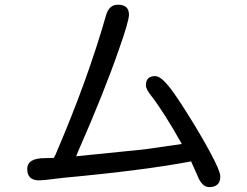

<svg xmlns="http://www.w3.org/2000/svg" viewBox="-20 -762 1040 809"><path d="M246.1 -12.7 172.9 -3.9 145.5 -2Q94.7 -2 94.7 -49.8Q94.7 -95.7 168.9 -95.7L207 -96.7L213.9 -110.4Q347.7 -420.9 426.8 -697.3Q439.5 -742.2 476.6 -742.2Q523.4 -742.2 523.4 -700.2Q523.4 -672.9 480.5 -551.8Q417 -369.1 309.6 -125L300.8 -103.5L589.8 -132.8L746.1 -155.3Q670.9 -289.1 617.2 -358.4Q594.7 -386.7 594.7 -402.3Q594.7 -441.4 633.8 -441.4Q657.2 -441.4 694.3 -394.5Q720.7 -361.3 773.4 -277.3Q826.2 -193.4 867.2 -117.2Q908.2 -41 908.2 -18.6Q908.2 26.4 861.3 26.4Q830.1 26.4 810.5 -25.4L785.2 -82Q591.8 -44.9 246.1 -12.7Z"/></svg>

Font: FakePearl
Style: Regular
Weight: 400
Version: Version 1.2